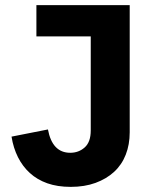

<svg xmlns="http://www.w3.org/2000/svg" viewBox="-20 -718 599 749"><path d="M486 -698V-202Q486 -154 470.5 -114.5Q455 -75 425 -47.5Q395 -20 352.5 -4.5Q310 11 256 11Q204 11 164.5 -3Q125 -17 96.5 -43Q68 -69 50 -105Q32 -141 25 -185L167 -213Q184 -122 254 -122Q287 -122 310.5 -143Q334 -164 334 -209V-576H122V-698Z"/></svg>

Font: IBM Plex Sans Hebrew
Style: Bold
Weight: 700
Designer: Mike Abbink, Paul van der Laan, Pieter van Rosmalen, Yanek Iontef
Foundry: Bold Monday
Version: Version 1.2